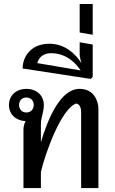

<svg xmlns="http://www.w3.org/2000/svg" viewBox="-20 -962 590 982"><path d="M115 -386.7C92.5 -386.7 77.5 -402.5 77.5 -425C77.5 -447.5 92.5 -463.3 115 -463.3C137.5 -463.3 152.5 -447.5 152.5 -425C152.5 -402.5 137.5 -386.7 115 -386.7ZM189.2 -235V-325C189.2 -362.5 204.2 -386.7 204.2 -425C204.2 -475 165.8 -507.5 115 -507.5C64.2 -507.5 25.8 -475 25.8 -425C25.8 -376.7 62.5 -344.2 110.8 -342.5C105 -330.8 100 -316.7 100 -300V0H189.2V-82.5C210 -174.2 292.5 -406.7 370 -432.5C387.5 -430 395 -410 395 -389.2V0H483.3V-404.2C483.3 -443.3 462.5 -507.5 386.7 -507.5C289.2 -507.5 225.8 -356.7 189.2 -235Z M387.5 -685C387.5 -671.7 391.7 -655 396.7 -639.2C365.8 -685.8 313.3 -738.3 232.5 -738.3C139.2 -738.3 95.8 -673.3 95.8 -611.7L444.2 -558.3L454.2 -569.2V-734.2L387.5 -745.8ZM170.8 -639.2C180 -674.2 207.5 -690 240.8 -690C320 -690 368.3 -638.3 392.5 -601.7Z M387.5 -795.8 454.2 -784.2V-941.7H387.5Z"/></svg>

Font: Boon Medium
Style: Regular
Weight: 500
Designer: Sungsit Sawaiwan
Foundry: FontUni
Version: Version 2.0